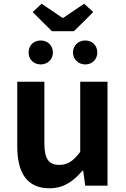

<svg xmlns="http://www.w3.org/2000/svg" viewBox="-20 -1000 677 1034"><path d="M559 -280V-560H485H412V-182C374 -132 344 -112 299 -112C244 -112 219 -142 219 -229V-560H73V-211C73 -70 125 14 246 14C323 14 376 -24 424 -81H428L439 0H559ZM208 -883 260 -832H378L430 -883L482 -935L433 -980L321 -904H316L204 -980L156 -935ZM152 -764C141 -752 134 -736 134 -717C134 -681 161 -653 199 -653C237 -653 265 -681 265 -717C265 -736 258 -752 246 -764C235 -775 218 -782 199 -782C180 -782 164 -775 152 -764ZM392 -672C404 -660 420 -653 439 -653C477 -653 504 -681 504 -717C504 -755 477 -782 439 -782C420 -782 404 -775 392 -764C380 -752 373 -736 373 -717C373 -699 380 -683 392 -672Z"/></svg>

Font: GenSekiGothic2 TW B
Style: Regular
Weight: 700
Version: Version 2.100;PS 2.1;hotconv 16.6.51;makeotf.lib2.5.65220 DE